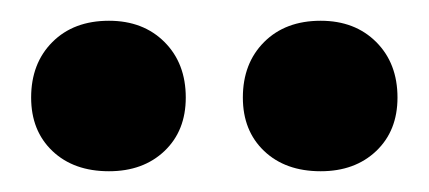

<svg xmlns="http://www.w3.org/2000/svg" viewBox="-20 -662 413 185"><path d="M85 -497Q51 -497 30.5 -516.5Q10 -536 10 -568Q10 -601 30.5 -621.5Q51 -642 85 -642Q118 -642 138.5 -621.5Q159 -601 159 -568Q159 -536 138.5 -516.5Q118 -497 85 -497ZM289 -497Q255 -497 234.5 -516.5Q214 -536 214 -568Q214 -601 234.5 -621.5Q255 -642 289 -642Q322 -642 342.5 -621.5Q363 -601 363 -568Q363 -536 342.5 -516.5Q322 -497 289 -497Z"/></svg>

Font: Ysabeau Infant ExtraBold
Style: Regular
Weight: 800
Designer: Christian Thalmann (Catharsis Fonts)
Version: Version 2.001;gftools[0.9.30]; featfreeze: ss01,ss02,lnum